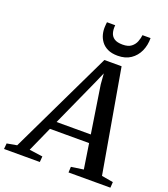

<svg xmlns="http://www.w3.org/2000/svg" viewBox="-239 -1097 1063 1217"><g transform="rotate(20 292.5 -489.0)"><path d="M-68 0 -64.5 -38.5 2.5 -50.5 337 -747.5H453L574 -52L652 -38.5L649.5 0H367L369 -38.5L452 -50.5L426 -219.5H162L86.5 -51L176.5 -38.5L173.5 0ZM186.5 -274.5H417.5L368 -594.5L362.5 -666.5L334 -601ZM406 -801.5Q365 -801.5 337.8 -814.8Q310.5 -828 294.5 -850Q278.5 -872 272.2 -898Q266 -924 268 -950Q268.5 -957.5 269 -964.5Q269.5 -971.5 270.5 -978H326Q323 -949 329.5 -926.5Q336 -904 355.5 -891.2Q375 -878.5 411.5 -878.5Q449 -878.5 469.5 -894.5Q490 -910.5 498.8 -933.5Q507.5 -956.5 510 -978H564.5Q565 -929.5 546.8 -889.5Q528.5 -849.5 493.2 -825.5Q458 -801.5 406 -801.5Z"/></g></svg>

Font: Merriweather 36pt Medium
Style: Italic
Weight: 500
Italic angle: -7.8°
Version: Version 2.101